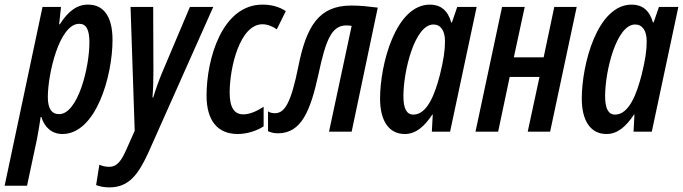

<svg xmlns="http://www.w3.org/2000/svg" viewBox="-72 -570 2956 831"><path d="M-52 234H45L88 32C93 6 99 -29 104 -64H107C120 -19 153 10 198 10C344 10 415 -242 415 -397C415 -500 376 -550 309 -550C262 -550 224 -523 187 -465H184L192 -540H112ZM184 -76C151 -76 135 -101 135 -150C135 -248 184 -467 271 -467C301 -467 315 -442 315 -387C315 -275 264 -76 184 -76Z M402 241C488 241 528 181 569 93L851 -540H750L629 -254C618 -228 603 -187 591 -148H588C591 -186 592 -225 592 -262L591 -540H493L511 -4L475 77C454 124 436 152 400 152C386 152 372 149 358 143L344 231C359 237 378 241 402 241Z M957 10C999 10 1041 -5 1069 -23V-108C1037 -87 1007 -75 981 -75C942 -75 922 -105 922 -169C922 -278 966 -465 1064 -465C1085 -465 1108 -456 1126 -443L1165 -522C1136 -541 1103 -550 1064 -550C890 -550 822 -317 822 -156C822 -49 869 10 957 10Z M1132 7C1232 6 1271 -88 1306 -247C1338 -397 1363 -460 1427 -460C1436 -460 1443 -459 1450 -458L1352 0H1450L1563 -537C1522 -542 1491 -546 1448 -546C1309 -546 1254 -458 1219 -281C1187 -121 1159 -81 1119 -80C1107 -80 1097 -82 1088 -88V-2C1101 3 1112 7 1132 7Z M1680 10C1728 10 1764 -22 1799 -74H1801L1797 0H1876L1991 -540H1907L1884 -473H1881C1866 -526 1834 -550 1789 -550C1640 -550 1573 -291 1573 -143C1573 -46 1612 10 1680 10ZM1717 -74C1688 -74 1674 -100 1674 -154C1674 -263 1723 -464 1804 -464C1835 -464 1854 -438 1854 -391C1854 -353 1848 -310 1832 -246C1811 -165 1778 -74 1717 -74Z M1986 0H2084L2134 -237H2263L2212 0H2309L2424 -540H2327L2281 -322H2152L2199 -540H2101Z M2553 10C2601 10 2637 -22 2672 -74H2674L2670 0H2749L2864 -540H2780L2757 -473H2754C2739 -526 2707 -550 2662 -550C2513 -550 2446 -291 2446 -143C2446 -46 2485 10 2553 10ZM2590 -74C2561 -74 2547 -100 2547 -154C2547 -263 2596 -464 2677 -464C2708 -464 2727 -438 2727 -391C2727 -353 2721 -310 2705 -246C2684 -165 2651 -74 2590 -74Z"/></svg>

Font: Noto Sans UI Condensed Medium
Style: Italic
Weight: 500
Width: 3
Italic angle: -12°
Designer: Monotype Design Team
Foundry: Monotype Imaging Inc.
Version: Version 1.901